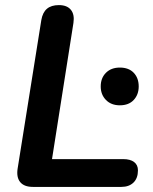

<svg xmlns="http://www.w3.org/2000/svg" viewBox="-20 -733 602 753"><path d="M109 0Q75 0 59.5 -18.5Q44 -37 49 -71L142 -654Q147 -684 164 -698.5Q181 -713 211 -713Q243 -713 258 -694.5Q273 -676 268 -643L184 -109H463Q491 -109 506 -97.5Q521 -86 521 -65Q521 -34 503.5 -17Q486 0 456 0ZM450 -320Q416 -320 395.5 -341Q375 -362 375 -394Q375 -427 395.5 -447.5Q416 -468 450 -468Q485 -468 504.5 -447.5Q524 -427 524 -394Q524 -362 504.5 -341Q485 -320 450 -320Z"/></svg>

Font: Nunito ExtraLight
Style: Bold Italic
Weight: 700
Italic angle: -9°
Version: Version 3.602